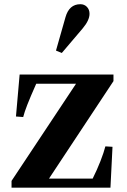

<svg xmlns="http://www.w3.org/2000/svg" viewBox="-20 -870 588 890"><path d="M33.5 0V-31.5L332.5 -482H148Q120 -419 106.5 -384.2Q93 -349.5 87.5 -327.5L54 -330L71 -524.5H506V-494L207 -42H409.5Q430 -83 445.8 -123.5Q461.5 -164 468.5 -191.5L501.5 -189.5L492 0ZM266.5 -624.5 239.5 -635.5 283.5 -790Q300.5 -850.5 352.5 -850.5Q371 -850.5 383 -838Q395 -825.5 395 -806Q395 -776 363 -738Z"/></svg>

Font: Libre Caslon Text SemiBold
Style: Regular
Weight: 600
Designer: Pablo Impallari, Rodrigo Fuenzalida, Katja Schimmel
Foundry: Pablo Impallari, Rodrigo Fuenzalida
Version: Version 2.000